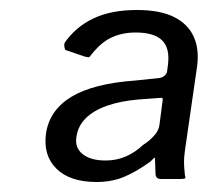

<svg xmlns="http://www.w3.org/2000/svg" viewBox="-20 -770 439 384"><path d="M254 -750Q300 -750 328 -736Q356 -722 367.5 -696.5Q379 -671 374 -636L350 -470Q348 -456 348 -446Q348 -436 350 -418Q352 -414 349.5 -413Q347 -412 340 -412H302Q296 -412 293.5 -415Q291 -418 291 -423L290 -452Q290 -456 288 -454Q286 -452 281 -447Q252 -426 227.5 -416Q203 -406 173 -406Q120 -406 93 -432.5Q66 -459 72 -503Q79 -550 123 -576.5Q167 -603 251 -609L299 -614Q305 -615 309 -618.5Q313 -622 314 -626L316 -641Q320 -674 304 -689.5Q288 -705 251 -705Q224 -705 202 -694.5Q180 -684 159 -656Q158 -655 156 -655.5Q154 -656 149 -657L111 -670Q110 -671 109 -675Q108 -679 109 -684Q131 -716 166.5 -733Q202 -750 254 -750ZM133 -497Q129 -475 145 -462Q161 -449 191 -449Q213 -449 231.5 -457Q250 -465 266 -480Q280 -489 289 -499.5Q298 -510 299 -521L305 -567Q306 -572 305 -573.5Q304 -575 297 -574L257 -571Q221 -568 194 -558.5Q167 -549 151.5 -533.5Q136 -518 133 -497Z"/></svg>

Font: Libre Franklin
Style: Italic
Weight: 400
Italic angle: -8°
Designer: Pablo Impallari, Rodrigo Fuenzalida, Nhung Nguyen
Foundry: Impallari Type
Version: Version 3.000